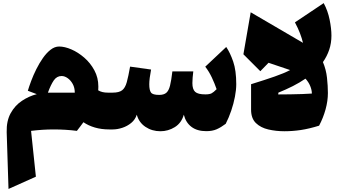

<svg xmlns="http://www.w3.org/2000/svg" viewBox="-20 -840 2194 1246"><path d="M363.8 -538.1Q399.9 -538.1 443.4 -519.3Q486.8 -500.5 526.9 -465.8Q566.9 -431.2 592.5 -383.5Q618.2 -335.9 618.2 -278.8Q618.2 -272.5 617.9 -266.4Q617.7 -260.3 617.2 -253.9Q641.1 -238.8 679.7 -238.8H711.4V0H689.9Q637.7 0 595.5 -12.5Q553.2 -24.9 521.5 -46.9Q511.2 -33.2 500.7 -19Q490.2 -4.9 479 9.3Q406.2 0 329.1 0Q290 0 253.7 2.4Q217.3 4.9 181.6 9.3L212.9 306.6L35.2 386.2L23.4 17.6Q21.5 -55.2 49.3 -105.5Q77.1 -155.8 122.8 -186Q168.5 -216.3 218.8 -229L160.6 -251Q168.5 -277.8 182.4 -314.9Q196.3 -352.1 215.6 -390.9Q234.9 -429.7 258.3 -463.1Q281.7 -496.6 308.3 -517.3Q335 -538.1 363.8 -538.1ZM379.9 -346.7Q348.6 -346.7 329.1 -318.4Q309.6 -290 291 -238.8H465.3Q465.3 -271 451.9 -295.2Q438.5 -319.3 418.9 -333Q399.4 -346.7 379.9 -346.7Z M1318.8 11.2Q1259.3 11.2 1222.4 -16.8Q1185.5 -44.9 1172.9 -95.7Q1157.7 -42 1114.5 -15.1Q1071.3 11.7 1021 11.7Q966.3 11.7 923.8 -16.8Q881.3 -45.4 867.7 -95.7Q857.4 -63.5 831.5 -42.2Q805.7 -21 773.4 -10.5Q741.2 0 711.4 0Q699.7 0 693.8 -8.3Q688 -16.6 688 -41V-197.8Q688 -222.2 693.8 -230.5Q699.7 -238.8 711.4 -238.8Q752.4 -238.8 772.5 -254.2Q792.5 -269.5 802.7 -306.6Q813 -343.8 824.2 -407.7L960.4 -388.7Q948.7 -328.1 948.7 -293Q948.7 -254.4 960 -239.3Q971.2 -224.1 1012.7 -224.1Q1043.5 -224.1 1059.3 -237.8Q1075.2 -251.5 1083.5 -284.7Q1091.8 -317.9 1098.6 -376.5H1234.4Q1231.9 -358.4 1230.2 -337.2Q1228.5 -315.9 1228.5 -300.8Q1228.5 -260.3 1246.6 -243.9Q1264.6 -227.5 1312.5 -227.5Q1339.8 -227.5 1353 -234.4Q1366.2 -241.2 1385.7 -261.2Q1373 -298.3 1354.7 -337.2Q1336.4 -376 1312 -407.2L1448.2 -535.2Q1473.6 -497.6 1493.4 -440.2Q1513.2 -382.8 1513.2 -293.5Q1513.2 -256.8 1504.6 -212.2Q1496.1 -167.5 1480.7 -122.1Q1465.3 -76.7 1444.8 -36.6Q1414.6 -13.7 1386.2 -1.2Q1357.9 11.2 1318.8 11.2Z M1862.8 -385.3 1722.7 -432.6 1669.4 -377.9 1559.6 -487.8 1606.9 -760.3 1946.3 -562Q1939.9 -589.4 1927.2 -622.8Q1914.6 -656.2 1894 -694.8L2080.6 -819.8Q2107.4 -770.5 2119.1 -712.4Q2130.9 -654.3 2130.9 -608.9Q2130.9 -560.1 2116.5 -517.3Q2102.1 -474.6 2075.7 -437Q2096.2 -389.2 2102.1 -335.2Q2107.9 -281.2 2107.9 -236.3Q2107.9 -185.5 2093 -130.9Q2078.1 -76.2 2050.8 -24.4Q1986.3 -4.4 1932.6 3.7Q1878.9 11.7 1825.7 11.7Q1771 11.7 1721.4 0.2Q1671.9 -11.2 1640.6 -41.5Q1609.4 -71.8 1609.4 -128.4V-293.5Q1700.7 -321.8 1762.2 -343.3Q1823.7 -364.7 1862.8 -385.3ZM1962.4 -329.6Q1924.8 -303.7 1880.4 -281.2Q1835.9 -258.8 1786.6 -238.8L1785.6 -227.1Q1822.8 -227.1 1863.8 -227.8Q1904.8 -228.5 1942.1 -229.7Q1979.5 -231 2003.9 -232.9Q2003.9 -255.4 1993.4 -281.2Q1982.9 -307.1 1962.4 -329.6Z"/></svg>

Font: Pinar-DS3-FD Black
Style: Regular
Weight: 900
Designer: Amin Abedi
Version: Version 3.000